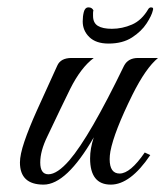

<svg xmlns="http://www.w3.org/2000/svg" viewBox="-20 -501 448 520"><path d="M98 -1Q34 -1 34 -61Q34 -82 46 -117.5Q58 -153 80 -202L135 -323Q144 -344 174 -344H234Q199 -318 170 -260Q159 -238 143.5 -205.5Q128 -173 108 -131Q89 -92 89 -61Q89 -29 111 -29Q135 -29 168 -67Q223 -131 316 -323Q327 -344 354 -344H408Q375 -317 339 -245Q289 -144 279 -91Q278 -85 277.5 -80Q277 -75 277 -70Q277 -31 304 -31Q333 -31 372 -88L387 -81Q333 -1 280 -1Q224 -1 224 -72Q224 -99 234 -129Q160 -1 98 -1ZM274 -383Q240 -383 222 -400.5Q204 -418 204 -443Q204 -457 207 -468.5Q210 -480 218 -481H220Q229 -481 233 -473Q232 -469 232 -465.5Q232 -462 232 -458Q232 -439 245 -431Q258 -423 283 -423Q311 -423 337.5 -434.5Q364 -446 382 -477Q385 -481 389 -481Q397 -481 394 -473Q391 -459 377 -437.5Q363 -416 337.5 -399.5Q312 -383 274 -383Z"/></svg>

Font: Carattere
Style: Regular
Weight: 400
Designer: Robert E. Leuschke
Foundry: Robert E. Leuschke
Version: Version 1.010; ttfautohint (v1.8.3)